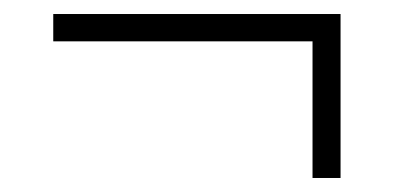

<svg xmlns="http://www.w3.org/2000/svg" viewBox="-20 -393 577 274"><path d="M426 -334H56V-373H466V-139H426Z"/></svg>

Font: Haskoy ExtraLight
Style: Regular
Weight: 200
Designer: Ertekin Erdin
Foundry: Ertekin Erdin
Version: Version 2.000; ttfautohint (v1.8.4.7-5d5b)